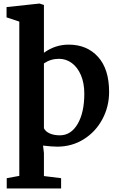

<svg xmlns="http://www.w3.org/2000/svg" viewBox="-20 -814 677 1084"><path d="M228 -786V-516Q291 -562 368 -562Q471 -562 533.5 -493Q596 -424 596 -295Q596 -212 558 -141Q520 -70 453 -28Q386 14 303 14Q275 14 223 8L228 50V180L325 192V250H18V192L89 179V-692L17 -716V-774L203 -794ZM228 -456V-90Q237 -71 261 -60.5Q285 -50 318 -50Q381 -50 418.5 -114.5Q456 -179 456 -285Q456 -345 437 -389.5Q418 -434 385.5 -458Q353 -482 313 -482Q266 -482 228 -456Z"/></svg>

Font: Martel ExtraBold
Style: Regular
Weight: 800
Designer: Dan Reynolds
Foundry: Dan Reynolds
Version: Version 1.001; ttfautohint (v1.1) -l 5 -r 5 -G 72 -x 0 -D la